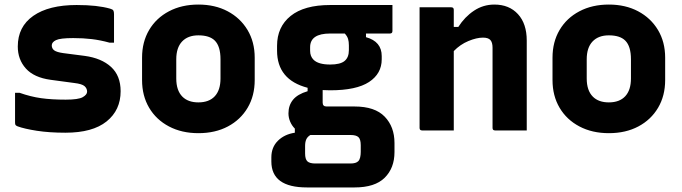

<svg xmlns="http://www.w3.org/2000/svg" viewBox="-20 -572 2990 842"><path d="M268 -135Q324 -135 343 -146Q362 -157 362 -170Q362 -184 351 -194Q340 -204 306 -208L202 -222Q129 -232 93.5 -271.5Q58 -311 58 -368Q58 -455 126 -502.5Q194 -550 316 -550Q363 -550 399 -546Q435 -542 463 -534Q474 -531 477 -526Q480 -521 480 -510V-385H460Q420 -396 382.5 -400.5Q345 -405 301 -405Q244 -405 225.5 -396Q207 -387 207 -373Q207 -359 218 -351Q229 -343 258 -339L351 -327Q425 -317 467 -278.5Q509 -240 509 -172Q509 -89 447.5 -39.5Q386 10 267 10Q196 10 141.5 1.5Q87 -7 57 -18Q50 -21 48 -24Q46 -27 46 -36V-165H66Q114 -148 160 -141.5Q206 -135 268 -135Z M850 -552Q923 -552 978.5 -522.5Q1034 -493 1065.5 -440.5Q1097 -388 1097 -319V-221Q1097 -152 1066 -99.5Q1035 -47 979.5 -17.5Q924 12 850 12Q777 12 721 -17.5Q665 -47 634 -99.5Q603 -152 603 -221V-319Q603 -388 634 -440.5Q665 -493 721 -522.5Q777 -552 850 -552ZM850 -417Q804 -417 778.5 -390Q753 -363 753 -312V-228Q753 -175 780 -148Q805 -123 850 -123Q897 -123 922 -150Q947 -177 947 -228V-312Q947 -369 922 -394Q899 -417 850 -417Z M1245 -75Q1245 -110 1265 -134.5Q1285 -159 1329 -172V-187Q1195 -222 1195 -350V-371Q1195 -454 1254.5 -502Q1314 -550 1428 -550H1701V-436Q1701 -425 1690 -425H1585V-409Q1654 -390 1654 -326V-312Q1654 -249 1598.5 -212.5Q1543 -176 1428 -176Q1411 -176 1395 -177V-122Q1395 -105 1412 -105H1535Q1624 -105 1667 -60.5Q1710 -16 1710 55V95Q1710 165 1667 207.5Q1624 250 1535 250H1326Q1170 250 1170 136V118Q1170 74 1198.5 45.5Q1227 17 1273 10V-8Q1260 -21 1252.5 -38.5Q1245 -56 1245 -75ZM1428 -289Q1472 -289 1491 -304.5Q1510 -320 1510 -352V-373Q1510 -389 1506.5 -401Q1503 -413 1492 -425H1428Q1340 -425 1340 -365V-349Q1340 -325 1355 -310Q1376 -289 1428 -289ZM1363 145H1517Q1541 145 1551 135Q1557 129 1559.5 118Q1562 107 1562 94V65Q1562 39 1552 29.5Q1542 20 1517 20H1341Q1328 28 1323 39.5Q1318 51 1318 68V101Q1318 126 1328 135.5Q1338 145 1363 145Z M1970 0H1831Q1820 0 1820 -11V-540H1959Q1970 -540 1970 -529V-454H1990Q2018 -498 2058.5 -525Q2099 -552 2148 -552Q2213 -552 2251.5 -510Q2290 -468 2290 -394V0H2151Q2140 0 2140 -11V-363Q2140 -386 2130.5 -396.5Q2121 -407 2098 -407Q2070 -407 2034 -392Q1998 -377 1970 -348Z M2650 -552Q2723 -552 2778.5 -522.5Q2834 -493 2865.5 -440.5Q2897 -388 2897 -319V-221Q2897 -152 2866 -99.5Q2835 -47 2779.5 -17.5Q2724 12 2650 12Q2577 12 2521 -17.5Q2465 -47 2434 -99.5Q2403 -152 2403 -221V-319Q2403 -388 2434 -440.5Q2465 -493 2521 -522.5Q2577 -552 2650 -552ZM2650 -417Q2604 -417 2578.5 -390Q2553 -363 2553 -312V-228Q2553 -175 2580 -148Q2605 -123 2650 -123Q2697 -123 2722 -150Q2747 -177 2747 -228V-312Q2747 -369 2722 -394Q2699 -417 2650 -417Z"/></svg>

Font: Recursive Sn Lnr St XBd
Style: Regular
Weight: 800
Version: Version 1.079;hotconv 1.0.112;makeotfexe 2.5.65598; ttfautoh